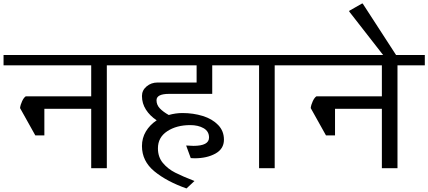

<svg xmlns="http://www.w3.org/2000/svg" viewBox="-42 -948 2414 1082"><path d="M714 -580H560V0H472V-335H208V-185H157L71 -339Q73 -357 82.5 -377.5Q92 -398 103 -405H472V-580H-22V-638H714Z M840 -383Q840 -357 858.5 -337.5Q877 -318 909 -300Q948 -311 986 -311Q1047 -311 1100.5 -294.5Q1154 -278 1187 -244Q1220 -210 1220 -161Q1220 -109 1172 -82.5Q1124 -56 1055 -56Q1040 -56 1033 -57L1007 -128Q1033 -126 1048 -126Q1136 -126 1136 -173Q1136 -208 1105.5 -225.5Q1075 -243 1030 -243Q953 -243 900.5 -208.5Q848 -174 848 -112Q848 -63 876 -29.5Q904 4 945.5 25Q987 46 1054 72L1009 114Q898 75 828 17.5Q758 -40 758 -125Q758 -170 780 -207Q802 -244 841 -270Q803 -295 780.5 -330Q758 -365 758 -407Q758 -439 784 -461Q810 -483 846 -483H1066V-580H670V-638H1308V-580H1154V-419H911Q840 -419 840 -383Z M1418 -580H1264V-638H1660V-580H1506V0H1418Z M2352 -580H2198V0H2110V-335H1846V-185H1795L1709 -339Q1711 -357 1720.5 -377.5Q1730 -398 1741 -405H2110V-580H1616V-638H2352Z M2117 -638 1926 -883V-887L1998 -928H2002L2190 -638V-610H2117Z"/></svg>

Font: AmikoRegular
Style: Regular
Weight: 400
Designer: Pablo Impallari, Rodrigo Fuenzalida, Andres Torresi
Foundry: Impallari Type
Version: Version 1.000; ttfautohint (v1.3)